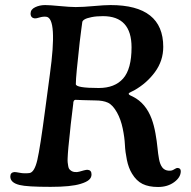

<svg xmlns="http://www.w3.org/2000/svg" viewBox="-20 -725 749 754"><path d="M267.6 -317.4 257.8 -236.3Q256.3 -221.7 254.4 -202.4Q252.4 -183.1 251.2 -171.9Q250 -160.6 248.5 -145.8Q247.1 -130.9 246.6 -122.3Q246.1 -113.8 245.6 -103.5Q245.1 -93.3 245.8 -87.2Q246.6 -81.1 247.6 -74.7Q248.5 -68.4 250.2 -64.5Q252 -60.5 254.9 -58.1Q262.2 -50.8 272.5 -49.6Q282.7 -48.3 291 -50.8Q299.3 -53.2 309.3 -55.9Q319.3 -58.6 324.7 -58.1Q339.4 -56.6 339.4 -40Q339.4 -27.3 329.3 -18.6Q319.3 -9.8 296.4 -2.9Q258.8 8.8 178.7 8.8Q85.4 8.8 57.1 1.5Q20.5 -7.3 20.5 -31.7Q20.5 -47.4 35.6 -49.3Q40.5 -49.8 57.9 -46.4Q75.2 -43 95.7 -45.4Q115.2 -48.3 126.5 -96.4Q137.7 -144.5 157.7 -296.9L175.8 -432.6Q206.5 -654.3 161.6 -659.2Q149.4 -660.6 135.7 -656.5Q122.1 -652.3 117.2 -652.8Q100.1 -654.3 100.1 -671.9Q100.1 -688 117.9 -696.5Q135.7 -705.1 157.2 -705.1Q174.3 -705.1 214.8 -701.2Q255.4 -697.3 277.3 -697.3Q305.7 -697.3 348.1 -701.2Q390.6 -705.1 414.1 -705.1Q621.1 -705.1 621.1 -541Q621.1 -486.3 588.6 -442.1Q556.2 -397.9 506.8 -370.1Q503.9 -368.7 497.8 -365.7Q491.7 -362.8 488.5 -360.8Q485.4 -358.9 485.4 -356.9Q485.4 -355.5 486.3 -354.2Q487.3 -353 489.3 -351.8Q491.2 -350.6 493.2 -349.6Q495.1 -348.6 498 -347.4Q501 -346.2 502.4 -345.2Q552.7 -319.8 575.7 -257.8Q585 -232.4 590.6 -200.7Q596.2 -168.9 598.4 -145.3Q600.6 -121.6 604.5 -100.3Q608.4 -79.1 617.4 -67.4Q626.5 -55.7 642.6 -54.7Q654.8 -53.7 663.6 -59.8Q672.4 -65.9 678.7 -65.4Q689.9 -64 689.9 -52.7Q689.9 -28.8 664.1 -9.8Q638.2 9.3 600.6 9.3Q564 9.3 539.8 -2.7Q515.6 -14.6 498.5 -43Q484.9 -64.9 478.3 -96.9Q471.7 -128.9 470.5 -157Q469.2 -185.1 461.9 -220.5Q454.6 -255.9 439.5 -283.2Q422.4 -313.5 403.3 -322Q384.3 -330.6 354 -330.6Q335 -330.6 305.9 -331.8Q276.9 -333 275.9 -333Q267.6 -332 267.6 -317.4ZM367.7 -379.4Q430.7 -379.4 463.6 -416.7Q496.6 -454.1 496.6 -539.1Q496.6 -661.6 384.3 -661.6Q358.4 -661.6 339.4 -657.7Q320.3 -653.8 312.3 -648.9Q304.2 -644 303.2 -638.7Q302.7 -634.8 299.1 -608.2Q295.4 -581.5 293 -559.6L281.7 -452.1Q277.8 -412.1 277.8 -394.5Q278.3 -379.4 367.7 -379.4Z"/></svg>

Font: Cooper* Medium
Style: Italic
Weight: 500
Italic angle: -7°
Designer: Owen Earl
Foundry: indestructible type*
Version: Version 0.001